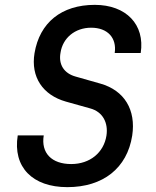

<svg xmlns="http://www.w3.org/2000/svg" viewBox="-20 -760 640 790"><path d="M257 10C404 10 503 -68 524 -202C540 -308 492 -388 393 -416L291 -445C244 -458 220 -494 229 -543C238 -604 289 -646 355 -646C423 -646 461 -604 452 -542H559C577 -659 499 -740 370 -740C233 -740 143 -667 122 -541C106 -443 156 -369 251 -342L351 -314C403 -300 426 -255 418 -202C407 -132 350 -85 273 -85C193 -85 148 -130 160 -203H53C32 -72 114 10 257 10Z"/></svg>

Font: JetBrains Mono SemiBold
Style: Italic
Weight: 472
Italic angle: -9°
Monospace: yes
Designer: Philipp Nurullin, Konstantin Bulenkov
Foundry: JetBrains
Version: Version 2.305